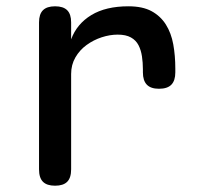

<svg xmlns="http://www.w3.org/2000/svg" viewBox="-20 -580 640 610"><path d="M155 10Q129 10 116.5 -2.5Q104 -15 104 -42V-509Q104 -535 116.5 -547.5Q129 -560 155 -560Q181 -560 193.5 -547.5Q206 -535 206 -509V-455Q224 -504 270 -532Q316 -560 388 -560Q433 -560 461.5 -544.5Q490 -529 507 -502Q524 -475 530.5 -439Q537 -403 537 -362V-350Q537 -324 524.5 -311Q512 -298 485 -298Q459 -298 446.5 -311Q434 -324 434 -350V-360Q434 -381 431 -401Q428 -421 420 -436.5Q412 -452 396 -461Q380 -470 354 -470Q329 -470 303 -461.5Q277 -453 255 -437Q233 -421 219.5 -397.5Q206 -374 206 -345V-42Q206 -15 193.5 -2.5Q181 10 155 10Z"/></svg>

Font: Maple Mono Medium
Style: Regular
Weight: 500
Monospace: yes
Designer: subframe7536
Version: Version 7.000